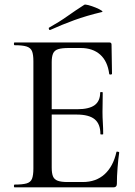

<svg xmlns="http://www.w3.org/2000/svg" viewBox="-20 -808 582 828"><path d="M469 0H43Q40 0 40 -6Q40 -12 43 -12Q77 -12 94.5 -17Q112 -22 118 -37Q124 -52 124 -81V-544Q124 -573 118 -587.5Q112 -602 94.5 -607.5Q77 -613 43 -613Q40 -613 40 -619Q40 -625 43 -625H451Q461 -625 461 -616L463 -490Q463 -487 457.5 -486.5Q452 -486 451 -489Q444 -544 412 -572.5Q380 -601 328 -601H277Q247 -601 231 -596Q215 -591 209 -577.5Q203 -564 203 -540V-85Q203 -61 208.5 -47.5Q214 -34 229 -28.5Q244 -23 271 -23H337Q394 -23 431 -56.5Q468 -90 482 -152Q482 -155 488 -154Q494 -153 494 -150Q490 -123 487 -85Q484 -47 484 -15Q484 0 469 0ZM413 -230Q413 -273 388.5 -293.5Q364 -314 310 -314H165V-337H313Q364 -337 388 -354.5Q412 -372 412 -409Q412 -411 417.5 -411Q423 -411 423 -409Q423 -378 422.5 -361Q422 -344 422 -325Q422 -302 423.5 -279Q425 -256 425 -230Q425 -228 419 -228Q413 -228 413 -230ZM197 -679Q193 -677 191 -682.5Q189 -688 192 -689Q235 -713 271 -738.5Q307 -764 343 -787Q346 -790 361 -786Q376 -782 392 -775.5Q408 -769 417 -763Q426 -757 419 -756Q352 -740 300 -721Q248 -702 197 -679Z"/></svg>

Font: Cormorant Garamond Light Medium
Style: Regular
Weight: 500
Version: Version 4.001